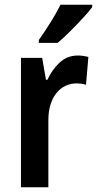

<svg xmlns="http://www.w3.org/2000/svg" viewBox="-20 -837 407 806"><path d="M307 -604Q316 -604 327.5 -602.5Q339 -601 351 -598L341 -481Q333 -484 321.5 -485.5Q310 -487 303 -487Q249 -487 216 -445Q183 -403 183 -331V-51H68V-594H157L173 -502H179Q198 -544 230 -574Q262 -604 307 -604ZM367 -807Q353 -788 327.5 -760.5Q302 -733 273.5 -704.5Q245 -676 222 -657H143V-669Q169 -706 193 -744.5Q217 -783 234 -817H367Z"/></svg>

Font: Noto Sans Tamil UI Condensed SemiBold
Style: Regular
Weight: 600
Width: 3
Designer: Jelle Bosma - Monotype Design Team
Foundry: Monotype Imaging Inc.
Version: Version 2.004; ttfautohint (v1.8.4.7-5d5b)